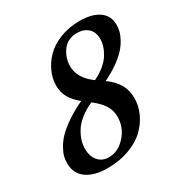

<svg xmlns="http://www.w3.org/2000/svg" viewBox="-156 -768 848 893"><g transform="rotate(-30 268.0 -321.5)"><path d="M167 7.8Q96.7 7.8 55.7 -21.5Q14.6 -50.8 14.6 -106Q14.6 -123.5 18.8 -141.1Q22.9 -158.7 36.1 -182.1Q49.3 -205.6 70.6 -227.8Q91.8 -250 129.2 -275.6Q166.5 -301.3 216.3 -324.7Q183.1 -351.1 167 -379.6Q150.9 -408.2 150.9 -443.8Q150.9 -481 167 -517.1Q183.1 -553.2 212.6 -583.3Q242.2 -613.3 289.8 -632.1Q337.4 -650.9 394.5 -650.9Q461.9 -650.9 499 -624.5Q536.1 -598.1 536.1 -549.8Q536.1 -533.7 532.2 -516.8Q528.3 -500 516.6 -477.8Q504.9 -455.6 486.1 -434.8Q467.3 -414.1 435.3 -391.1Q403.3 -368.2 361.3 -348.1Q400.9 -319.3 419.2 -287.1Q437.5 -254.9 437.5 -213.4Q437.5 -171.9 419.9 -133.1Q402.3 -94.2 369.6 -62.5Q336.9 -30.8 284.2 -11.5Q231.4 7.8 167 7.8ZM320.3 -376.5Q352.5 -391.6 376.5 -411.9Q400.4 -432.1 413.1 -453.1Q425.8 -474.1 431.6 -493.2Q437.5 -512.2 437.5 -530.3Q437.5 -567.9 415.3 -588.1Q393.1 -608.4 356.4 -608.4Q307.1 -608.4 279.8 -572.3Q252.4 -536.1 252.4 -489.3Q252.4 -425.8 320.3 -376.5ZM198.2 -33.2Q248.5 -33.2 287.4 -76.9Q326.2 -120.6 326.2 -177.2Q326.2 -211.4 308.3 -239.5Q290.5 -267.6 253.9 -295.4Q216.3 -278.8 188.7 -256.3Q161.1 -233.9 147 -210.2Q132.8 -186.5 126.5 -165.3Q120.1 -144 120.1 -123.5Q120.1 -81.5 141.4 -57.4Q162.6 -33.2 198.2 -33.2Z"/></g></svg>

Font: Elstob 8pt SemiBold
Style: Italic
Weight: 600
Italic angle: -20°
Designer: Peter S. Baker
Version: Version 1.015